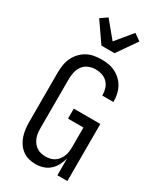

<svg xmlns="http://www.w3.org/2000/svg" viewBox="-242 -1071 984 1165"><g transform="rotate(30 250.0 -488.5)"><path d="M215 8Q191 8 167 1.5Q143 -5 123.5 -20Q104 -35 90.5 -55.5Q77 -76 69.5 -99Q62 -122 59 -146.5Q56 -171 56 -195V-540Q56 -566 60 -592.5Q64 -619 75 -643Q86 -667 104 -687Q122 -707 145 -720Q168 -733 194.5 -738Q221 -743 247 -743Q272 -743 296.5 -739Q321 -735 343.5 -724Q366 -713 384.5 -695.5Q403 -678 415 -656.5Q427 -635 432.5 -610.5Q438 -586 438 -561V-555H360V-559Q360 -582 353 -604Q346 -626 330 -642.5Q314 -659 292 -666Q270 -673 247 -673Q222 -673 198.5 -663.5Q175 -654 160 -634Q145 -614 139.5 -589.5Q134 -565 134 -540V-195Q134 -179 136 -162.5Q138 -146 144 -130.5Q150 -115 160 -101.5Q170 -88 183.5 -79Q197 -70 213.5 -66Q230 -62 246 -62Q262 -62 278.5 -66Q295 -70 308.5 -79Q322 -88 332 -101.5Q342 -115 348 -130.5Q354 -146 356 -162.5Q358 -179 358 -195V-330H250V-400H436V0H366V-118Q359 -92 346.5 -68Q334 -44 314 -26Q294 -8 268 0Q242 8 215 8ZM204 -815 109 -952 156 -985 250 -871 344 -985 391 -952 296 -815Z"/></g></svg>

Font: Iosevka Fixed
Style: Regular
Weight: 400
Monospace: yes
Designer: Belleve Invis
Foundry: Belleve Invis
Version: Version 33.2.4